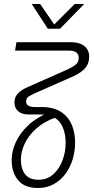

<svg xmlns="http://www.w3.org/2000/svg" viewBox="-20 -720 467 956"><path d="M169 216Q102 216 70 177Q38 138 38 77Q38 35 58 -10.5Q78 -56 121 -96.5Q164 -137 232 -163L257 -135Q198 -114 159.5 -79Q121 -44 102.5 -3.5Q84 37 84 75Q84 120 105 147.5Q126 175 172 175Q215 175 245 148Q275 121 291 79Q307 37 307 -9Q307 -55 290 -91.5Q273 -128 235 -141Q224 -146 208.5 -148Q193 -150 176 -150H124Q89 -150 70.5 -166Q52 -182 52 -210Q52 -236 68.5 -254Q85 -272 117 -286L318 -375Q347 -389 359.5 -400.5Q372 -412 372 -432Q372 -468 323 -468H55L62 -510H333Q375 -510 399.5 -491Q424 -472 424 -438Q424 -403 404 -380.5Q384 -358 345 -340L150 -254Q133 -246 121.5 -238.5Q110 -231 110 -215Q110 -188 151 -187H198Q255 -184 289 -159.5Q323 -135 338.5 -96Q354 -57 354 -11Q354 32 342 72.5Q330 113 306 145.5Q282 178 247.5 197Q213 216 169 216ZM218 -577 138 -700H180L250 -598L352 -700H399L279 -577Z"/></svg>

Font: MuseoModerno Thin ExtraLight
Style: Italic
Weight: 250
Italic angle: -9°
Version: Version 1.003